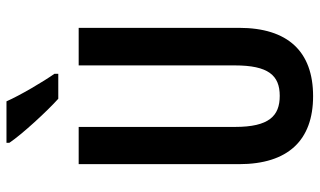

<svg xmlns="http://www.w3.org/2000/svg" viewBox="-217 -826 987 593"><g transform="rotate(-90 276.5 -529.5)"><path d="M260 -1003H132V-994C158 -955 231 -876 268 -843H345V-855C321 -889 279 -960 260 -1003ZM487 -285V-780H371V-298C371 -194 340 -159 277 -159C215 -159 181 -192 181 -297V-780H66V-285C66 -133 140 -56 276 -56C414 -56 487 -134 487 -285Z"/></g></svg>

Font: Noto Sans Malayalam UI ExtraCondensed SemiBold
Style: Regular
Weight: 600
Width: 2
Designer: Jelle Bosma - Monotype Design Team
Foundry: Monotype Imaging Inc.
Version: Version 2.104